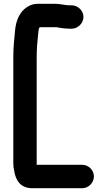

<svg xmlns="http://www.w3.org/2000/svg" viewBox="-20 -795 564 1010"><path d="M357 -767H349C322.1 -767 296.9 -775 270 -775H179C157.7 -775 138.3 -769 121 -757C84.3 -733.1 63.8 -688.6 59 -633C54.7 -587.4 50 -545 50 -495V65C50 77 51.3 88.7 54 100C61.8 154.5 88.1 195 150 195H413C446 195 474 166 474 133C474 100 446 72 413 72H173V-495C173 -540.3 176.8 -578.7 181 -619C182.7 -631.7 182.6 -645.6 189 -652H277C297.2 -647.5 326.7 -644 349 -644H357C390 -644 419 -673 419 -706C419 -739 390 -767 357 -767Z"/></svg>

Font: Smoothie
Style: Regular
Weight: 400
Foundry: Cannot Into Space Fonts
Version: Version 0.8